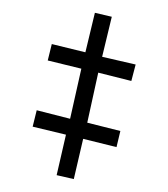

<svg xmlns="http://www.w3.org/2000/svg" viewBox="-74 -693 663 758"><g transform="rotate(-10 257.5 -314.0)"><path d="M357 -630 293 -483 168 -538 141 -477 266 -422 188 -235 64 -291 37 -230 161 -176 97 -25 161 2 225 -148 349 -93 375 -153 252 -208 329 -395 452 -340 480 -401 355 -454 420 -603Z"/></g></svg>

Font: Noto Sans Condensed
Style: Regular
Weight: 400
Width: 3
Designer: Monotype Design Team
Foundry: Monotype Imaging Inc.
Version: Version 2.013